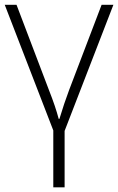

<svg xmlns="http://www.w3.org/2000/svg" viewBox="-20 -551 499 811"><path d="M0 -530.8H49.8L187 -169.9Q214.4 -100.6 228 -48.8H231Q251 -115.2 272 -170.9L409.2 -530.8H459L252.9 2V240.2H205.1V0Z"/></svg>

Font: Open Sans Light
Style: Regular
Weight: 300
Foundry: Ascender Corporation
Version: Version 1.10